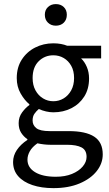

<svg xmlns="http://www.w3.org/2000/svg" viewBox="-20 -714 544 957"><path d="M246.3 223.7Q186.8 223.7 141.3 208.4Q95.8 193 70.5 164.1Q45.2 135.2 45.2 93.4Q45.2 61.7 64.1 33.5Q83.1 5.3 116.4 -16.5V-20.5Q98.1 -32.6 85.5 -52.2Q73 -71.7 73 -100.2Q73 -130.6 90.4 -154.1Q107.8 -177.5 126.4 -190.4V-194.4Q102.6 -213.7 83 -247.8Q63.5 -281.9 63.5 -324.9Q63.5 -378.1 88.6 -417Q113.7 -455.9 155.2 -477Q196.6 -498.1 245.9 -498.1Q266.3 -498.1 283.9 -494.8Q301.6 -491.5 314.5 -486.1H484.1V-422.8H384.3Q401.8 -406.2 412.8 -380.2Q423.9 -354.2 423.9 -322.7Q423.9 -270.7 400 -232.9Q376.2 -195.2 335.9 -174.7Q295.6 -154.2 245.9 -154.2Q228.2 -154.2 209.3 -158.6Q190.5 -162.9 173.5 -170.7Q160.8 -159.9 151.6 -146.8Q142.5 -133.7 142.5 -113.2Q142.5 -90.3 160.9 -75.4Q179.3 -60.5 227.7 -60.5H322.3Q407.4 -60.5 449.7 -32.8Q492.1 -5.2 492.1 55.6Q492.1 100.8 462 138.9Q431.8 177.1 376.6 200.4Q321.4 223.7 246.3 223.7ZM245.9 -209.4Q273.9 -209.4 297.3 -223.6Q320.6 -237.7 334.9 -263.6Q349.2 -289.6 349.2 -324.9Q349.2 -360.6 335.2 -385.7Q321.3 -410.8 297.9 -424.6Q274.5 -438.4 245.9 -438.4Q202.9 -438.4 172.8 -408.7Q142.6 -378.9 142.6 -324.9Q142.6 -289.6 156.9 -263.6Q171.1 -237.7 194.5 -223.6Q217.9 -209.4 245.9 -209.4ZM257.9 167Q304.2 167 338.5 153Q372.9 138.9 392.2 116.1Q411.5 93.3 411.5 67.9Q411.5 34 386.4 20.8Q361.3 7.6 313.5 7.6H229.7Q216.1 7.6 199.6 5.8Q183.2 3.9 166.5 0.3Q140.4 18.8 128.7 39.7Q116.9 60.7 116.9 81.8Q116.9 121 154.5 144Q192.1 167 257.9 167ZM258.3 -586Q234.6 -586 219.1 -601Q203.5 -616 203.5 -640.4Q203.5 -664.2 219.1 -678.9Q234.6 -693.6 258.3 -693.6Q282.6 -693.6 297.9 -678.9Q313.1 -664.2 313.1 -640.4Q313.1 -616 297.9 -601Q282.6 -586 258.3 -586Z"/></svg>

Font: Source Sans 3 Variable
Style: Regular
Weight: 200
Designer: Paul D. Hunt
Foundry: Adobe Systems Incorporated
Version: Version 3.026